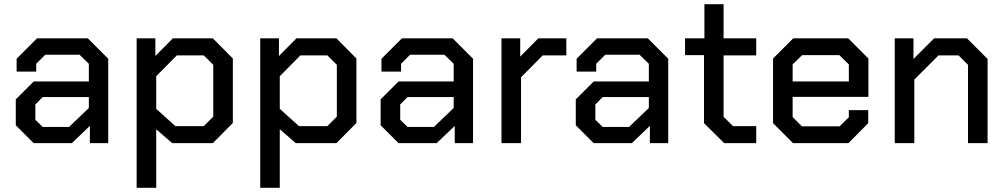

<svg xmlns="http://www.w3.org/2000/svg" viewBox="-20 -680 4776 912"><path d="M55 -85V-208L140 -293H402V-377L358 -420H195L152 -377V-340H59V-401L156 -498H397L494 -401V0H407V-82L321 0H140ZM308 -77 402 -167V-219H183L148 -184V-111L183 -77Z M629 -498H718V-414L801 -498H991L1086 -402V-96L991 0H798L722 -66V212H629ZM948 -81 993 -126V-372L948 -417H820L722 -318V-163L813 -81Z M1216 -498H1305V-414L1388 -498H1578L1673 -402V-96L1578 0H1385L1309 -66V212H1216ZM1535 -81 1580 -126V-372L1535 -417H1407L1309 -318V-163L1400 -81Z M1788 -85V-208L1873 -293H2135V-377L2091 -420H1928L1885 -377V-340H1792V-401L1889 -498H2130L2227 -401V0H2140V-82L2054 0H1873ZM2041 -77 2135 -167V-219H1916L1881 -184V-111L1916 -77Z M2362 -498H2451V-411L2537 -498H2670V-417H2558L2455 -313V0H2362Z M2715 -85V-208L2800 -293H3062V-377L3018 -420H2855L2812 -377V-340H2719V-401L2816 -498H3057L3154 -401V0H3067V-82L2981 0H2800ZM2968 -77 3062 -167V-219H2843L2808 -184V-111L2843 -77Z M3324 -95V-418H3234V-498H3326V-660H3417V-498H3572V-417H3417V-125L3462 -81H3572V0H3420Z M3652 -95V-402L3748 -498H4009L4105 -402V-220H3745V-124L3789 -80H3968L4012 -123V-157H4104V-95L4010 0H3747ZM4012 -293V-374L3967 -418H3790L3745 -374V-293Z M4230 -498H4319V-400L4417 -498H4573L4671 -400V0H4578V-372L4533 -417H4438L4323 -302V0H4230Z"/></svg>

Font: Chakra Petch Medium
Style: Regular
Weight: 500
Designer: Katatrad Aksorn Co.,Ltd.
Foundry: Cadson Demak Co.,Ltd.
Version: Version 1.000; ttfautohint (v1.6)